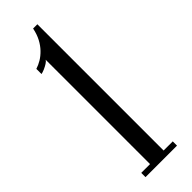

<svg xmlns="http://www.w3.org/2000/svg" viewBox="-245 -736 750 750"><g transform="rotate(-45 130.0 -360.5)"><path d="M43 0V-23.5H91.5V-600Q89 -595 79.8 -589Q70.5 -583 59.5 -578.2Q48.5 -573.5 40.5 -572V-600.5Q56.5 -605.5 72 -614.8Q87.5 -624 101.8 -638.8Q116 -653.5 126.8 -673.8Q137.5 -694 143 -721H166.5V-23.5H217V0Z"/></g></svg>

Font: Imbue 48pt
Style: Regular
Weight: 400
Designer: Tyler Finck
Foundry: Etcetera Type Company
Version: Version 1.102